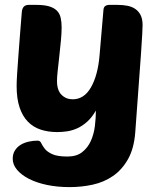

<svg xmlns="http://www.w3.org/2000/svg" viewBox="-20 -570 650 785"><path d="M232 -458Q232 -435 229 -403.5Q226 -372 222.5 -340.5Q219 -309 216 -281.5Q213 -254 213 -239Q213 -201 231.5 -182.5Q250 -164 277 -164Q324 -164 352 -213Q380 -262 387 -343L403 -530Q404 -541 410.5 -545.5Q417 -550 425 -550H461Q482 -550 500.5 -546.5Q519 -543 533 -533.5Q547 -524 555 -508Q563 -492 563 -467Q563 -457 561.5 -429.5Q560 -402 556.5 -350.5Q553 -299 547 -220.5Q541 -142 533 -29Q528 37 503.5 80.5Q479 124 442 149.5Q405 175 359 185Q313 195 265 195Q214 195 171.5 186Q129 177 98 161Q67 145 49.5 124Q32 103 32 79Q32 60 40.5 46Q49 32 63 23Q77 14 95.5 9.5Q114 5 134 5Q144 5 148.5 15Q153 25 162.5 37.5Q172 50 193 60Q214 70 256 70Q293 70 316 52Q339 34 351.5 6Q364 -22 368 -55Q372 -88 372 -118Q356 -90 336.5 -72.5Q317 -55 296 -45.5Q275 -36 254 -33Q233 -30 214 -30Q177 -30 146.5 -40Q116 -50 94 -72.5Q72 -95 60 -131Q48 -167 48 -218Q48 -237 50 -268.5Q52 -300 55 -339.5Q58 -379 61.5 -425Q65 -471 69 -519Q71 -550 97 -550H129Q161 -550 181 -544Q201 -538 212.5 -526.5Q224 -515 228 -497.5Q232 -480 232 -458Z"/></svg>

Font: Poetsen One
Style: Regular
Weight: 400
Designer: Pablo Impallari, Rodrigo Fuenzalida
Foundry: Pablo Impallari, Rodrigo Fuenzalida
Version: Version 1.001; ttfautohint (v0.93) -l 8 -r 50 -G 200 -x 14 -